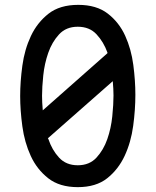

<svg xmlns="http://www.w3.org/2000/svg" viewBox="-20 -760 640 790"><path d="M300 10Q225 10 178.5 -26.5Q132 -63 106.5 -118.5Q81 -174 72 -240Q63 -306 63 -365Q63 -424 72 -490Q81 -556 107 -611.5Q133 -667 179.5 -703.5Q226 -740 302 -740Q377 -740 423.5 -704Q470 -668 495 -613Q520 -558 528.5 -493Q537 -428 537 -370Q537 -309 528 -242Q519 -175 493 -119Q467 -63 421 -26.5Q375 10 300 10ZM300 -80Q348 -80 377 -111.5Q406 -143 421.5 -187.5Q437 -232 442 -281.5Q447 -331 447 -367Q447 -393 444 -426L177 -191Q178 -189 179 -188Q194 -143 223 -111.5Q252 -80 300 -80ZM422 -541V-544Q406 -588 377 -619Q348 -650 300 -650Q252 -650 223 -618.5Q194 -587 178.5 -542.5Q163 -498 158 -449.5Q153 -401 153 -366Q153 -339 156 -306Z"/></svg>

Font: Maple Mono NL
Style: Regular
Weight: 400
Monospace: yes
Designer: subframe7536
Version: Version 7.000